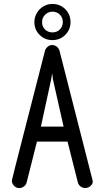

<svg xmlns="http://www.w3.org/2000/svg" viewBox="-20 -954 492 972"><path d="M245 -934Q284 -934 310.5 -907.5Q337 -881 337 -842Q337 -804 310.5 -777.5Q284 -751 245 -751Q207 -751 180.5 -777.5Q154 -804 154 -842Q154 -861 161.5 -878Q169 -895 181.5 -907.5Q194 -920 210.5 -927Q227 -934 245 -934ZM245 -895Q225 -895 209 -880Q193 -865 193 -842Q193 -819 208 -804.5Q223 -790 246 -790Q269 -790 283.5 -805.5Q298 -821 298 -842Q298 -865 283 -880Q268 -895 245 -895ZM449 -40Q452 -26 440 -14Q428 -2 411 -2Q399 -2 388 -10Q377 -18 374 -31L322 -237H167L115 -31Q112 -18 101 -10Q90 -2 78 -2Q61 -2 50.5 -14Q40 -26 40 -40Q40 -44 103 -289Q166 -534 208 -698Q212 -710 222 -718Q232 -726 244 -726Q257 -726 267 -718Q277 -710 281 -698ZM302 -313 248 -552 244 -583 239 -552 187 -313Z"/></svg>

Font: VDS Compensated
Style: Light
Weight: 300
Designer: artmaker
Foundry: artmaker
Version: Version 1.000 2012 initial release